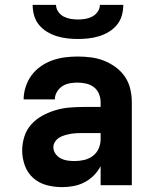

<svg xmlns="http://www.w3.org/2000/svg" viewBox="-20 -760 640 788"><path d="M235 8Q203 8 172 0Q141 -8 117 -29Q93 -50 82 -80.5Q71 -111 71 -142Q71 -171 80 -199.5Q89 -228 108.5 -249.5Q128 -271 153.5 -285Q179 -299 207 -307.5Q235 -316 264 -318.5Q293 -321 322 -321H393V-341Q393 -358 386 -375Q379 -392 365 -402.5Q351 -413 333.5 -417Q316 -421 298 -421Q282 -421 265.5 -418Q249 -415 235.5 -406Q222 -397 213.5 -382.5Q205 -368 205 -352H77Q77 -378 85.5 -404Q94 -430 109.5 -451Q125 -472 147 -487.5Q169 -503 194 -512Q219 -521 245.5 -524.5Q272 -528 298 -528Q326 -528 353.5 -524.5Q381 -521 406.5 -511Q432 -501 454.5 -484.5Q477 -468 492.5 -445.5Q508 -423 514.5 -395.5Q521 -368 521 -341V0H393V-78Q382 -57 365 -40Q348 -23 327 -12Q306 -1 282.5 3.5Q259 8 235 8ZM286 -99Q306 -99 325.5 -103.5Q345 -108 361 -120Q377 -132 385 -150.5Q393 -169 393 -189V-214H322Q310 -214 297 -213.5Q284 -213 272 -211Q260 -209 247.5 -205.5Q235 -202 224.5 -196Q214 -190 206.5 -179Q199 -168 199 -156Q199 -141 208 -128.5Q217 -116 230 -109.5Q243 -103 257.5 -101Q272 -99 286 -99ZM300 -600Q278 -600 256 -602.5Q234 -605 213 -611.5Q192 -618 173 -629.5Q154 -641 140 -658Q126 -675 120 -696.5Q114 -718 114 -740H210Q210 -725 219 -712Q228 -699 241.5 -692Q255 -685 270 -682.5Q285 -680 300 -680Q315 -680 330 -682.5Q345 -685 358.5 -692Q372 -699 381 -712Q390 -725 390 -740H486Q486 -718 480 -696.5Q474 -675 460 -658Q446 -641 427 -629.5Q408 -618 387 -611.5Q366 -605 344 -602.5Q322 -600 300 -600Z"/></svg>

Font: Iosevka Aile Extrabold
Style: Regular
Weight: 800
Designer: Belleve Invis
Foundry: Belleve Invis
Version: Version 27.3.5; ttfautohint (v1.8.4)